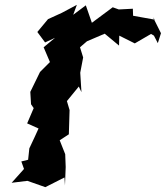

<svg xmlns="http://www.w3.org/2000/svg" viewBox="-20 -770 684 792"><path d="M631 -592 644 -633 611 -699 618 -689 529 -705 528 -734 470 -731 445 -740 359 -676 334 -748 282 -709 297 -750 235 -717 178 -691 134 -638 166 -595 207 -614 160 -575 186 -514 145 -473 105 -391 108 -340 119 -324 92 -261 139 -240 124 -207 101 -158 96 -111 68 -104 79 -73 28 -16 93 -24 167 2 246 -38 248 -5 251 -81 249 -134 222 -202 215 -184 264 -216 267 -316 256 -353 305 -413 316 -390 311 -470 323 -533 310 -575 353 -612 323 -593 412 -631 471 -582 472 -623 536 -591 603 -630 615 -623Z"/></svg>

Font: Asimov Aggro
Style: It
Weight: 500
Designer: Google
Version: Version 2.000980; 2014